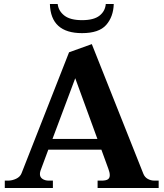

<svg xmlns="http://www.w3.org/2000/svg" viewBox="-20 -942 820 962"><path d="M230 -922H269Q273 -887 302.5 -864Q332 -841 391 -841Q450 -841 478.5 -863.5Q507 -886 510 -922H550Q548 -858 512 -817Q476 -776 391 -776Q234 -776 230 -922ZM775 -37V0H469V-37H489Q511 -37 520.5 -43.5Q530 -50 530 -64Q530 -78 523 -96L488 -192H222L183 -87Q180 -78 180 -70Q180 -54 193 -45.5Q206 -37 224 -37H245V0H4V-37H20Q41 -37 61 -46.5Q81 -56 88 -74L326 -680L440 -721L698 -72Q705 -54 720.5 -45.5Q736 -37 754 -37ZM468 -246 357 -550 243 -246Z"/></svg>

Font: Taviraj DemiBold
Style: Regular
Weight: 600
Designer: Katatrad Team
Foundry: CadsonDemak
Version: Version 1.030